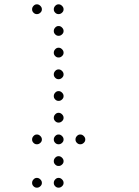

<svg xmlns="http://www.w3.org/2000/svg" viewBox="-20 -693 640 885"><path d="M149 -673Q141 -673 134.5 -666Q128 -659 128 -651V-649Q128 -641 134.5 -634.5Q141 -628 149 -628H151Q159 -628 166 -634.5Q173 -641 173 -649V-651Q173 -659 166 -666Q159 -673 151 -673ZM249 -673Q241 -673 234.5 -666Q228 -659 228 -651V-649Q228 -641 234.5 -634.5Q241 -628 249 -628H251Q259 -628 266 -634.5Q273 -641 273 -649V-651Q273 -659 266 -666Q259 -673 251 -673ZM249 -573Q241 -573 234.5 -566Q228 -559 228 -551V-549Q228 -541 234.5 -534.5Q241 -528 249 -528H251Q259 -528 266 -534.5Q273 -541 273 -549V-551Q273 -559 266 -566Q259 -573 251 -573ZM249 -473Q241 -473 234.5 -466Q228 -459 228 -451V-449Q228 -441 234.5 -434.5Q241 -428 249 -428H251Q259 -428 266 -434.5Q273 -441 273 -449V-451Q273 -459 266 -466Q259 -473 251 -473ZM249 -373Q241 -373 234.5 -366Q228 -359 228 -351V-349Q228 -341 234.5 -334.5Q241 -328 249 -328H251Q259 -328 266 -334.5Q273 -341 273 -349V-351Q273 -359 266 -366Q259 -373 251 -373ZM249 -273Q241 -273 234.5 -266Q228 -259 228 -251V-249Q228 -241 234.5 -234.5Q241 -228 249 -228H251Q259 -228 266 -234.5Q273 -241 273 -249V-251Q273 -259 266 -266Q259 -273 251 -273ZM249 -173Q241 -173 234.5 -166Q228 -159 228 -151V-149Q228 -141 234.5 -134.5Q241 -128 249 -128H251Q259 -128 266 -134.5Q273 -141 273 -149V-151Q273 -159 266 -166Q259 -173 251 -173ZM149 -73Q141 -73 134.5 -66Q128 -59 128 -51V-49Q128 -41 134.5 -34.5Q141 -28 149 -28H151Q159 -28 166 -34.5Q173 -41 173 -49V-51Q173 -59 166 -66Q159 -73 151 -73ZM249 -73Q241 -73 234.5 -66Q228 -59 228 -51V-49Q228 -41 234.5 -34.5Q241 -28 249 -28H251Q259 -28 266 -34.5Q273 -41 273 -49V-51Q273 -59 266 -66Q259 -73 251 -73ZM349 -73Q341 -73 334.5 -66Q328 -59 328 -51V-49Q328 -41 334.5 -34.5Q341 -28 349 -28H351Q359 -28 366 -34.5Q373 -41 373 -49V-51Q373 -59 366 -66Q359 -73 351 -73ZM249 27Q241 27 234.5 34Q228 41 228 49V51Q228 59 234.5 65.5Q241 72 249 72H251Q259 72 266 65.5Q273 59 273 51V49Q273 41 266 34Q259 27 251 27ZM149 127Q141 127 134.5 134Q128 141 128 149V151Q128 159 134.5 165.5Q141 172 149 172H151Q159 172 166 165.5Q173 159 173 151V149Q173 141 166 134Q159 127 151 127ZM249 127Q241 127 234.5 134Q228 141 228 149V151Q228 159 234.5 165.5Q241 172 249 172H251Q259 172 266 165.5Q273 159 273 151V149Q273 141 266 134Q259 127 251 127Z"/></svg>

Font: Doto Rounded Light
Style: Regular
Weight: 300
Monospace: yes
Version: Version 1.000